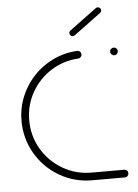

<svg xmlns="http://www.w3.org/2000/svg" viewBox="-51 -724 551 764"><g transform="rotate(-5 225.0 -342.0)"><path d="M26.7 -259.3Q26.7 -327 59.3 -385Q91.9 -443 148 -478.7Q204.1 -514.4 271.1 -518.1Q277.4 -518.5 282.4 -514.1Q287.4 -509.6 287.4 -503Q287.4 -496.7 283.3 -492.2Q279.3 -487.8 273 -487.4Q213.7 -484.1 164.3 -452.8Q114.8 -421.5 86.1 -370.4Q57.4 -319.3 57.4 -259.3Q57.4 -197 88.1 -144.6Q118.9 -92.2 171.3 -61.5Q223.7 -30.7 285.9 -30.7H417Q423.3 -30.7 427.8 -26.3Q432.2 -21.9 432.2 -15.6Q432.2 -9.3 427.8 -4.6Q423.3 0 417 0H285.9Q215.6 0 155.9 -34.8Q96.3 -69.6 61.5 -129.3Q26.7 -188.9 26.7 -259.3ZM401.9 -503.3Q401.9 -509.6 406.5 -514.1Q411.1 -518.5 417.4 -518.5Q423.7 -518.5 428.1 -514.1Q432.6 -509.6 432.6 -503.3Q432.6 -497 428.1 -492.4Q423.7 -487.8 417.4 -487.8Q411.1 -487.8 406.5 -492.4Q401.9 -497 401.9 -503.3ZM259.6 -578.1Q254.4 -578.1 250.6 -581.9Q246.7 -585.6 246.7 -591.1Q246.7 -597.4 251.9 -601.1L360 -681.1Q364.1 -683.7 367.8 -683.7Q373 -683.7 376.9 -680Q380.7 -676.3 380.7 -670.7Q380.7 -664.8 375.6 -660.7L267.4 -580.7Q263.7 -578.1 259.6 -578.1Z"/></g></svg>

Font: 26F Galaxy Sans Ultra Light
Style: Regular
Weight: 200
Designer: C₂₉H₂₅N₃O₅
Version: Version 1.100